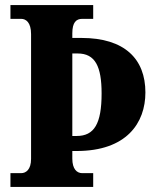

<svg xmlns="http://www.w3.org/2000/svg" viewBox="-20 -734 613 754"><path d="M21 0H346V-54H303C282 -54 264 -70 264 -111V-141H281C477 -141 551 -251 551 -371C551 -502 470 -585 300 -585H264V-603C264 -646 279 -660 303 -660H346V-714H21V-660H63C82 -660 102 -646 102 -600V-110C102 -68 82 -54 63 -54H21ZM281 -200H264V-524H285C354 -524 379 -473 379 -367C379 -248 350 -200 281 -200Z"/></svg>

Font: Noto Serif Condensed ExtraBold
Style: Regular
Weight: 800
Width: 3
Designer: Monotype Design Team
Foundry: Monotype Imaging Inc.
Version: Version 2.013